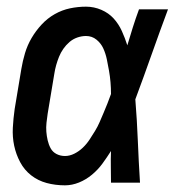

<svg xmlns="http://www.w3.org/2000/svg" viewBox="-20 -548 540 576"><path d="M175 8Q146 8 120 1Q94 -6 73.5 -22Q53 -38 40.5 -61.5Q28 -85 22.5 -111Q17 -137 18.5 -165Q20 -193 24 -221L44 -341Q48 -365 55 -388.5Q62 -412 74.5 -433.5Q87 -455 104.5 -474Q122 -493 144 -505.5Q166 -518 190 -523Q214 -528 238 -528Q262 -528 284 -518.5Q306 -509 321 -492.5Q336 -476 345.5 -455Q355 -434 362 -412Q370 -439 378.5 -466Q387 -493 397 -520H484Q459 -453 435 -385Q411 -317 386 -250Q391 -188 393.5 -125.5Q396 -63 400 0H313Q313 -24 312.5 -47.5Q312 -71 313 -95Q301 -76 287.5 -57.5Q274 -39 256 -24Q238 -9 217 -0.5Q196 8 175 8ZM175 -80Q189 -80 203 -87Q217 -94 228.5 -105Q240 -116 248.5 -129Q257 -142 265 -155Q273 -168 279 -182Q285 -196 291 -210Q297 -224 302.5 -238Q308 -252 313 -266Q313 -284 311.5 -301.5Q310 -319 307 -336Q304 -353 300.5 -370Q297 -387 290 -402.5Q283 -418 269.5 -429Q256 -440 238 -440Q225 -440 212 -435.5Q199 -431 188.5 -422Q178 -413 170 -401.5Q162 -390 157 -377.5Q152 -365 148.5 -352.5Q145 -340 143 -327L123 -207Q121 -194 119.5 -180Q118 -166 119 -153Q120 -140 123 -127Q126 -114 132 -103Q138 -92 149.5 -86Q161 -80 175 -80Z"/></svg>

Font: Iosevka Semibold Oblique
Style: Regular
Weight: 600
Italic angle: -9°
Monospace: yes
Designer: Belleve Invis
Foundry: Belleve Invis
Version: Version 32.5.0; ttfautohint (v1.8.4)